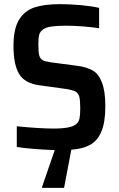

<svg xmlns="http://www.w3.org/2000/svg" viewBox="-20 -716 574 926"><path d="M324 6 289 190H183V185L244 8Q135 4 61 -7V-107Q171 -96 239 -96Q325 -96 348 -118Q360 -128 363.5 -145Q367 -162 367 -194Q367 -232 362.5 -249.5Q358 -267 344 -274.5Q330 -282 298 -287L168 -305Q98 -315 71.5 -360.5Q45 -406 45 -494Q45 -577 72 -621Q99 -665 147 -680.5Q195 -696 269 -696Q319 -696 372 -691Q425 -686 458 -678V-580Q426 -585 381.5 -588.5Q337 -592 299 -592Q254 -592 227.5 -588Q201 -584 188 -574Q173 -564 169 -548Q165 -532 165 -499Q165 -464 169.5 -448Q174 -432 186.5 -425.5Q199 -419 228 -415L357 -398Q400 -392 428 -375.5Q456 -359 471 -320Q488 -278 488 -204Q488 -126 469 -81.5Q450 -37 414.5 -17.5Q379 2 324 6Z"/></svg>

Font: Saira Semi Condensed Medium
Style: Regular
Weight: 500
Width: 4
Designer: Hector Gatti with collaboration of the Omnibus-Type team
Foundry: Omnibus-Type
Version: Version 1.001; ttfautohint (v1.8)